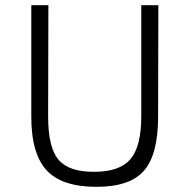

<svg xmlns="http://www.w3.org/2000/svg" viewBox="-20 -710 705 742"><path d="M591 -260Q591 -112 536 -50Q482 12 353 12Q220 12 161 -51Q100 -116 101 -263V-690H167L166 -260Q166 -140 206 -93Q245 -46 343 -46Q443 -46 484 -95Q526 -143 526 -263V-690H592Z"/></svg>

Font: Taylor Sans Light
Style: Regular
Weight: 300
Italic angle: -8°
Designer: Natanael Gama
Version: Version 1.001 September 8, 2015